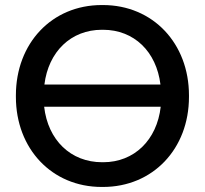

<svg xmlns="http://www.w3.org/2000/svg" viewBox="-20 -731 812 761"><path d="M43 -347C43 -142 185 10 383 10H388C586 10 729 -141 729 -347V-353C729 -559 586 -711 388 -711H383C185 -711 43 -559 43 -353ZM156 -396C172 -526 261 -613 384 -613H388C512 -613 600 -526 616 -396ZM617 -308C602 -176 512 -88 389 -88H385C260 -88 170 -176 155 -308Z"/></svg>

Font: Fixel Display Medium
Style: Regular
Weight: 500
Designer: AlfaBravo + MacPaw
Foundry: Kyrylo Tkachov, Marchela Mozhyna, Serhii Makarenko, Maria Weinstein, Zakhar Kryvoshyya
Version: Version 1.211